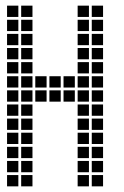

<svg xmlns="http://www.w3.org/2000/svg" viewBox="-20 -665 440 680"><path d="M5 -45V-5H45V-45ZM5 -95V-55H45V-95ZM5 -145V-105H45V-145ZM5 -195V-155H45V-195ZM5 -245V-205H45V-245ZM5 -295V-255H45V-295ZM5 -345V-305H45V-345ZM5 -395V-355H45V-395ZM5 -445V-405H45V-445ZM5 -495V-455H45V-495ZM5 -545V-505H45V-545ZM5 -595V-555H45V-595ZM5 -645V-605H45V-645ZM55 -645V-605H95V-645ZM55 -595V-555H95V-595ZM55 -545V-505H95V-545ZM55 -495V-455H95V-495ZM55 -445V-405H95V-445ZM55 -395V-355H95V-395ZM55 -345V-305H95V-345ZM55 -295V-255H95V-295ZM55 -245V-205H95V-245ZM55 -195V-155H95V-195ZM55 -145V-105H95V-145ZM55 -95V-55H95V-95ZM55 -45V-5H95V-45ZM105 -395V-355H145V-395ZM155 -395V-355H195V-395ZM205 -395V-355H245V-395ZM205 -345V-305H245V-345ZM155 -345V-305H195V-345ZM105 -345V-305H145V-345ZM255 -645V-605H295V-645ZM255 -595V-555H295V-595ZM255 -545V-505H295V-545ZM255 -495V-455H295V-495ZM255 -445V-405H295V-445ZM255 -395V-355H295V-395ZM255 -345V-305H295V-345ZM255 -295V-255H295V-295ZM255 -245V-205H295V-245ZM255 -195V-155H295V-195ZM255 -145V-105H295V-145ZM255 -95V-55H295V-95ZM255 -45V-5H295V-45ZM305 -45V-5H345V-45ZM305 -95V-55H345V-95ZM305 -145V-105H345V-145ZM305 -195V-155H345V-195ZM305 -245V-205H345V-245ZM305 -295V-255H345V-295ZM305 -345V-305H345V-345ZM305 -395V-355H345V-395ZM305 -445V-405H345V-445ZM305 -495V-455H345V-495ZM305 -545V-505H345V-545ZM305 -595V-555H345V-595ZM305 -645V-605H345V-645Z"/></svg>

Font: Nose Transport 13 Square
Style: Regular
Weight: 400
Designer: Nico Rohrbach
Foundry: Nose
Version: Version 1.400;Glyphs 3.2.3 (3260)